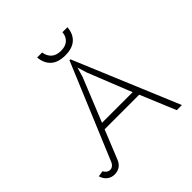

<svg xmlns="http://www.w3.org/2000/svg" viewBox="-220 -1015 1193 1193"><g transform="rotate(-45 376.0 -418.5)"><path d="M36 -53 75 -59Q79 -48 90 -39.5Q101 -31 115 -31Q127 -31 137.5 -39.5Q148 -48 152 -58L417 -692H425L714 -1H669L572 -234H268L190 -42Q180 -17 160 -4Q140 9 114 9Q86 9 65 -7.5Q44 -24 36 -53ZM554 -274 439 -562 420 -625 401 -560 285 -274ZM287 -846H331Q335 -813 357.5 -791.5Q380 -770 422 -770Q462 -770 484.5 -791Q507 -812 509 -846H553Q549 -791 515.5 -761Q482 -731 421 -731Q357 -731 324 -762Q291 -793 287 -846Z"/></g></svg>

Font: Bellota Light
Style: Regular
Weight: 300
Designer: Kemie Guaida
Foundry: Kemie Guaida
Version: Version 4.001